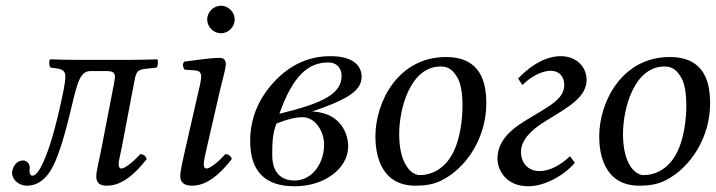

<svg xmlns="http://www.w3.org/2000/svg" viewBox="-20 -638 2498 670"><path d="M333 -115C327 -82 316 -42 316 -23C316 -4 323 10 353 10C401 10 446 -24 492 -83C489 -92 483 -100 469 -100C443 -70 414 -50 404 -50C397 -50 394 -55 394 -67C394 -76 400 -98 405 -124L449 -355C456 -393 462 -395 497 -399L526 -402C531 -404 532 -422 530 -431C530 -431 472 -429 432 -429H251C213 -429 192 -430 155 -431C150 -426 151 -406 157 -402C188 -398 208 -398 208 -371C208 -350 201 -316 188 -259C164 -154 143 -94 125 -60C113 -35 102 -25 93 -25C85 -25 82 -35 83 -48C84 -49 84 -51 84 -52C84 -66 75 -78 60 -78C41 -78 27 -62 23 -42C22 -40 22 -37 22 -35C22 -11 46 10 74 10C112 10 145 -15 167 -62C187 -101 211 -184 230 -266C252 -360 262 -390 297 -390H350C373 -390 381 -385 381 -370C381 -363 379 -354 377 -342Z M747 -320C756 -359 768 -398 768 -415C768 -429 760 -436 747 -436C715 -436 670 -429 623 -423C616 -415 618 -404 624 -395L664 -392C676 -391 682 -382 682 -372C682 -363 680 -349 673 -321L626 -115C619 -83 609 -42 609 -23C609 -4 620 10 650 10C698 10 743 -24 789 -83C786 -92 780 -100 766 -100C740 -70 711 -50 701 -50C694 -50 691 -55 691 -67C691 -76 696 -98 702 -124ZM703 -570C703 -544 725 -522 751 -522C777 -522 799 -544 799 -570C799 -596 777 -618 751 -618C725 -618 703 -596 703 -570Z M1133 -442C1057 -442 992 -412 936 -352C881 -292 853 -223 853 -146C853 -41 904 12 1008 12C1115 12 1195 -52 1195 -127C1195 -169 1171 -244 1070 -249C1186 -289 1242 -319 1242 -370C1242 -399 1224 -442 1133 -442ZM1111 -134C1111 -68 1070 -8 1007 -8C977 -8 930 -21 930 -97C930 -130 930 -173 945 -207C980 -221 1009 -229 1036 -229C1082 -229 1111 -177 1111 -134ZM1172 -374C1172 -312 1112 -279 955 -241C1002 -374 1056 -420 1125 -420C1165 -420 1172 -388 1172 -374Z M1290 -162C1290 -109 1303 10 1430 10C1462 10 1493 6 1522 -9C1609 -53 1677 -159 1677 -277C1677 -349 1659 -439 1536 -439C1369 -439 1290 -282 1290 -162ZM1373 -170C1373 -260 1412 -406 1518 -406C1548 -406 1564 -390 1579 -362C1591 -337 1594 -300 1594 -270C1594 -230 1588 -144 1551 -88C1523 -45 1483 -27 1445 -27C1416 -27 1373 -65 1373 -170Z M1803 -341C1827 -366 1867 -391 1902 -391C1932 -391 1949 -370 1949 -342C1949 -303 1918 -280 1868 -250L1810 -215C1758 -183 1716 -143 1716 -85C1716 -41 1749 12 1823 12C1882 12 1950 -27 1986 -70L1969 -93C1937 -62 1898 -41 1863 -41C1822 -41 1798 -70 1798 -108C1798 -147 1831 -183 1880 -213L1927 -242C1973 -271 2027 -305 2027 -359C2027 -404 1992 -442 1937 -442C1873 -442 1817 -395 1788 -364Z M2071 -162C2071 -109 2084 10 2211 10C2243 10 2274 6 2303 -9C2390 -53 2458 -159 2458 -277C2458 -349 2440 -439 2317 -439C2150 -439 2071 -282 2071 -162ZM2154 -170C2154 -260 2193 -406 2299 -406C2329 -406 2345 -390 2360 -362C2372 -337 2375 -300 2375 -270C2375 -230 2369 -144 2332 -88C2304 -45 2264 -27 2226 -27C2197 -27 2154 -65 2154 -170Z"/></svg>

Font: Libertinus Serif
Style: Italic
Weight: 400
Italic angle: -12°
Designer: Philipp H. Poll, Khaled Hosny
Foundry: Caleb Maclennan
Version: Version 7.050;RELEASE